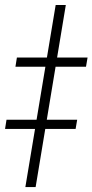

<svg xmlns="http://www.w3.org/2000/svg" viewBox="-59 -756 373 776"><path d="M207 -735.8 85 0H43.5L166 -735.8ZM3.4 -486.3 9.3 -523.4H294.9L288.6 -486.3ZM-38.6 -234.9 -32.7 -272H252.9L246.6 -234.9Z"/></svg>

Font: Inter 16pt ExtraLight
Style: Italic
Weight: 250
Italic angle: -9.3988°
Version: Version 4.001;git-66647c0bb